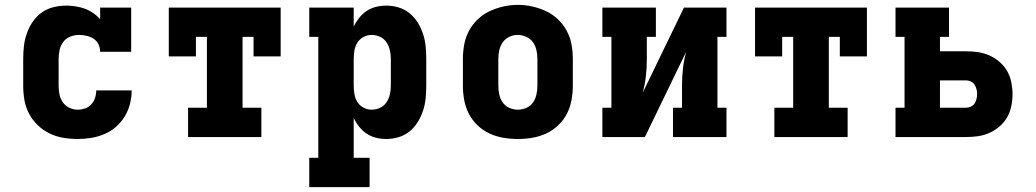

<svg xmlns="http://www.w3.org/2000/svg" viewBox="-20 -561 4240 786"><path d="M298 8Q268 8 238.5 3Q209 -2 182.5 -15Q156 -28 134.5 -48.5Q113 -69 99 -95.5Q85 -122 80 -151Q75 -180 75 -210V-320Q75 -347 78 -373Q81 -399 90 -424.5Q99 -450 114 -472Q129 -494 150.5 -509.5Q172 -525 198.5 -531.5Q225 -538 251 -538Q270 -538 289.5 -535Q309 -532 327 -525.5Q345 -519 361 -508Q377 -497 390 -482V-530H517V-349H390Q390 -365 383 -379.5Q376 -394 363 -402.5Q350 -411 334.5 -414.5Q319 -418 303 -418Q285 -418 267.5 -411Q250 -404 239 -389.5Q228 -375 224 -356.5Q220 -338 220 -320V-210Q220 -192 223.5 -174.5Q227 -157 237 -142.5Q247 -128 263.5 -120Q280 -112 298 -112Q313 -112 328 -117Q343 -122 353.5 -133.5Q364 -145 369 -160Q374 -175 374 -191Q374 -191 374 -191Q374 -191 374 -191Q374 -191 374 -191Q374 -191 374 -191H519Q519 -191 519 -191Q519 -191 519 -191Q519 -163 512 -135.5Q505 -108 490.5 -84Q476 -60 454.5 -41.5Q433 -23 407 -12Q381 -1 353.5 3.5Q326 8 298 8Z M750 0V-120H827V-410H782V-330H671V-530H1129V-330H1018V-410H973V-120H1050V0Z M1246 205V85H1283V-410H1246V-530H1428V-452Q1437 -471 1450.5 -488Q1464 -505 1481.5 -516.5Q1499 -528 1519.5 -533Q1540 -538 1562 -538Q1587 -538 1612 -530.5Q1637 -523 1657 -506.5Q1677 -490 1690.5 -468Q1704 -446 1712 -421.5Q1720 -397 1722.5 -371.5Q1725 -346 1725 -320V-210Q1725 -184 1722.5 -158.5Q1720 -133 1712 -108.5Q1704 -84 1690.5 -62Q1677 -40 1657 -23.5Q1637 -7 1612 0.5Q1587 8 1562 8Q1540 8 1519.5 3Q1499 -2 1481.5 -13.5Q1464 -25 1450.5 -42Q1437 -59 1428 -78V85H1493V205ZM1501 -112Q1519 -112 1535.5 -119.5Q1552 -127 1562 -142Q1572 -157 1576 -174.5Q1580 -192 1580 -210V-320Q1580 -338 1576 -355.5Q1572 -373 1562 -388Q1552 -403 1535.5 -410.5Q1519 -418 1501 -418Q1484 -418 1468 -409.5Q1452 -401 1443 -386.5Q1434 -372 1431 -354.5Q1428 -337 1428 -320V-210Q1428 -193 1431 -175.5Q1434 -158 1443 -143.5Q1452 -129 1468 -120.5Q1484 -112 1501 -112Z M2100 8Q2070 8 2040.5 3Q2011 -2 1984 -14.5Q1957 -27 1935 -48Q1913 -69 1899.5 -95Q1886 -121 1880.5 -150.5Q1875 -180 1875 -210V-320Q1875 -350 1880.5 -379.5Q1886 -409 1900 -435Q1914 -461 1936 -482Q1958 -503 1985 -515.5Q2012 -528 2041 -534.5Q2070 -541 2100 -541Q2130 -541 2159 -534.5Q2188 -528 2215 -515.5Q2242 -503 2264 -482Q2286 -461 2300 -435Q2314 -409 2319.5 -379.5Q2325 -350 2325 -320V-210Q2325 -180 2319.5 -150.5Q2314 -121 2300.5 -95Q2287 -69 2265 -48Q2243 -27 2216 -14.5Q2189 -2 2159.5 3Q2130 8 2100 8ZM2100 -112Q2118 -112 2135 -119.5Q2152 -127 2162 -141.5Q2172 -156 2176 -174Q2180 -192 2180 -210V-320Q2180 -338 2176 -356Q2172 -374 2161.5 -388.5Q2151 -403 2134 -410.5Q2117 -418 2099 -418Q2081 -418 2064.5 -410Q2048 -402 2038 -387.5Q2028 -373 2024 -355.5Q2020 -338 2020 -320V-210Q2020 -192 2024 -174Q2028 -156 2038 -141.5Q2048 -127 2065 -119.5Q2082 -112 2100 -112Z M2446 0V-120H2483V-410H2446V-530H2665V-410H2628V-318Q2628 -283 2624 -248.5Q2620 -214 2611 -181L2780 -530H2954V-410H2917V-120H2954V0H2735V-120H2772V-212Q2772 -247 2776 -281.5Q2780 -316 2789 -349L2620 0Z M3150 0V-120H3227V-410H3182V-330H3071V-530H3529V-330H3418V-410H3373V-120H3450V0Z M3646 0V-120H3683V-410H3646V-530H3865V-410H3828V-351H3935Q3960 -351 3984 -347.5Q4008 -344 4030.5 -334Q4053 -324 4072 -307.5Q4091 -291 4103 -270Q4115 -249 4120 -224.5Q4125 -200 4125 -176Q4125 -151 4120 -126.5Q4115 -102 4103 -81Q4091 -60 4072 -43.5Q4053 -27 4030.5 -17Q4008 -7 3984 -3.5Q3960 0 3935 0ZM3828 -120H3935Q3945 -120 3954.5 -124.5Q3964 -129 3969.5 -137Q3975 -145 3977.5 -155.5Q3980 -166 3980 -176Q3980 -186 3977.5 -196Q3975 -206 3969.5 -214.5Q3964 -223 3954.5 -227.5Q3945 -232 3935 -232H3828Z"/></svg>

Font: Iosevka Slab Heavy Extended
Style: Regular
Weight: 900
Width: 7
Monospace: yes
Designer: Belleve Invis
Foundry: Belleve Invis
Version: Version 11.1.0; ttfautohint (v1.8.3)